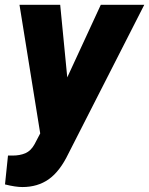

<svg xmlns="http://www.w3.org/2000/svg" viewBox="-38 -548 608 783"><path d="M236.3 -232.4 373 -528.3H550.3L240.7 79.1Q206.1 150.9 160.9 182.9Q115.7 214.8 53.2 214.8Q25.4 214.8 -17.6 204.1L-5.4 86.4H13.2Q43 86.4 65.4 76.9Q87.9 67.4 103 40L126 -3.9L41.5 -528.3H207.5Z"/></svg>

Font: TypoPRO Roboto
Style: Italic
Weight: 900
Italic angle: -12°
Designer: Google
Version: Version 2.136; 2016